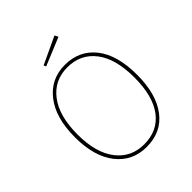

<svg xmlns="http://www.w3.org/2000/svg" viewBox="-235 -1005 1160 1160"><g transform="rotate(-45 344.5 -425.5)"><path d="M426 -861 437 -838 258 -764 251 -779ZM344 -691Q467 -691 539 -600Q611 -509 611 -340Q611 -175 540.5 -82.5Q470 10 344 10Q223 10 150.5 -82Q78 -174 78 -339Q78 -504 151 -597.5Q224 -691 344 -691ZM344 -670Q233 -670 167 -583.5Q101 -497 101 -339Q101 -183 167 -97.5Q233 -12 344 -12Q460 -12 524 -96.5Q588 -181 588 -340Q588 -500 522.5 -585Q457 -670 344 -670Z"/></g></svg>

Font: FiraGO Thin
Style: Regular
Weight: 100
Designer: bBox Type
Foundry: bBox Type GmbH
Version: Version 1.001;PS 001.001;hotconv 1.0.88;makeotf.lib2.5.64775